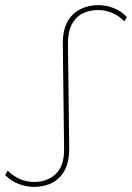

<svg xmlns="http://www.w3.org/2000/svg" viewBox="-43 -723 513 746"><path d="M89 3Q59 3 29 -8.5Q-1 -20 -23 -43L-13 -60Q7 -40 33 -28Q59 -16 90 -16Q140 -16 173.5 -47Q207 -78 206 -146L201 -554Q201 -606 219 -638.5Q237 -671 268.5 -687Q300 -703 339 -703Q370 -703 399 -691.5Q428 -680 450 -657L440 -640Q419 -662 392.5 -673Q366 -684 338 -684Q304 -684 277.5 -670.5Q251 -657 236 -628.5Q221 -600 221 -554L226 -146Q226 -107 216 -79Q206 -51 187 -32.5Q168 -14 143 -5.5Q118 3 89 3Z"/></svg>

Font: Montserrat Thin Thin
Style: Regular
Weight: 250
Version: Version 9.000